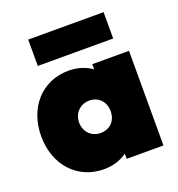

<svg xmlns="http://www.w3.org/2000/svg" viewBox="-131 -820 871 938"><g transform="rotate(-20 305.0 -351.0)"><path d="M252 10C299 10 341 -4 372 -27V0H563V-492H372V-465C341 -488 299 -502 252 -502C114 -502 17 -396 17 -246C17 -96 114 10 252 10ZM119 -575H511V-712H119ZM214 -246C214 -294 249 -330 297 -330C345 -330 378 -295 378 -246C378 -196 345 -162 296 -162C249 -162 214 -197 214 -246Z"/></g></svg>

Font: MV Cash Black
Style: Regular
Weight: 900
Designer: Rodrigo Fuenzalida
Foundry: fragTYPE
Version: Version 1.100;Glyphs 3.1.2 (3151)